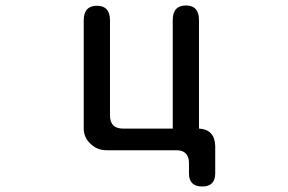

<svg xmlns="http://www.w3.org/2000/svg" viewBox="-20 -553 1040 693"><path d="M603.5 -88.9V-480.5Q603.5 -533.2 651.4 -533.2Q698.2 -533.2 698.2 -480.5V-88.9Q754.9 -85.9 756.8 -26.4V73.2Q756.8 120.1 710 120.1Q662.1 120.1 662.1 73.2V34.2Q661.1 -9.8 618.2 -10.7H365.2Q328.1 -10.7 303.7 -37.1Q282.2 -58.6 282.2 -89.8V-479.5Q282.2 -532.2 330.1 -532.2Q377 -532.2 377 -479.5V-136.7Q377 -88.9 423.8 -88.9Z"/></svg>

Font: MotoyaLMaru
Style: W3 mono
Weight: 400
Version: Version 1.01